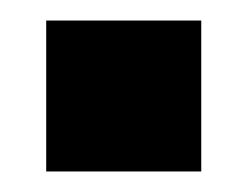

<svg xmlns="http://www.w3.org/2000/svg" viewBox="-20 -440 241 187"><path d="M25 -273V-420H176V-273Z"/></svg>

Font: TASA Orbiter Display
Style: Bold
Weight: 700
Designer: Weizhong Zhang
Version: Version 1.000;Glyphs 3.1.2 (3151)